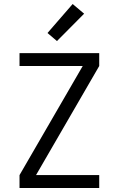

<svg xmlns="http://www.w3.org/2000/svg" viewBox="-20 -934 590 954"><path d="M77 0V-64L391 -606H77V-670H473V-606L159 -64H473V0ZM263 -730 216 -770 341 -914 398 -866Z"/></svg>

Font: Lode Term
Style: Regular
Weight: 400
Monospace: yes
Designer: Belleve Invis
Foundry: Belleve Invis
Version: Version 29.2.0